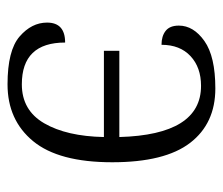

<svg xmlns="http://www.w3.org/2000/svg" viewBox="-61 -523 592 510"><g transform="rotate(90 235.0 -268.0)"><path d="M40 -97Q40 -145 93 -145Q93 -30 204 -30Q273 -30 307.5 -89.5Q342 -149 344 -248H115V-289H344Q338 -506 208 -506Q159 -506 129 -478Q99 -450 99 -401Q76 -401 62 -412Q48 -423 48 -447Q48 -486 89 -515Q130 -544 215 -544Q308 -544 359.5 -477Q411 -410 411 -270Q411 -128 355 -60Q299 8 204 8Q114 8 77 -24Q40 -56 40 -97Z"/></g></svg>

Font: Noto Serif Light
Style: Regular
Weight: 300
Designer: Monotype Design Team
Foundry: Monotype Imaging Inc.
Version: Version 1.001